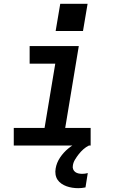

<svg xmlns="http://www.w3.org/2000/svg" viewBox="-20 -761 640 1004"><path d="M52 0V-92H213L269 -428H135V-520H392L321 -92H454V0ZM389 223Q373 223 357.5 220.5Q342 218 328 213Q314 208 301.5 199.5Q289 191 281 179Q273 167 270.5 151.5Q268 136 271 120Q276 90 294 63Q312 36 337 15.5Q362 -5 391.5 -18Q421 -31 451 -37L445 0Q429 8 416 19.5Q403 31 392 45Q381 59 372 74Q363 89 361 105Q359 115 362.5 124Q366 133 373.5 138.5Q381 144 390.5 146Q400 148 410 148Q417 148 424.5 147Q432 146 439 144L427 219Q417 221 407.5 222Q398 223 389 223ZM271 -599 295 -741H438L414 -599Z"/></svg>

Font: Iosevka SS04 Semibold Extended
Style: Italic
Weight: 600
Width: 7
Italic angle: -9°
Monospace: yes
Designer: Belleve Invis
Foundry: Belleve Invis
Version: Version 19.0.0; ttfautohint (v1.8.4)